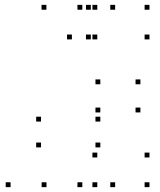

<svg xmlns="http://www.w3.org/2000/svg" viewBox="-20 -760 660 790"><path d="M453.8 -720V-740H433.8V-720ZM318.7 -720V-740H298.7V-720ZM318.7 10V-10H298.7V10ZM453.8 10V-10H433.8V10ZM380.3 -112.1V-132.1H360.3V-112.1ZM380.3 10V-10H360.3V10ZM595 10V-10H575V10ZM595 -112.1V-132.1H575V-112.1ZM392.8 -413.2V-433.2H372.8V-413.2ZM392.8 -297.4V-317.4H372.8V-297.4ZM557.7 -297.4V-317.4H537.7V-297.4ZM557.7 -413.2V-433.2H537.7V-413.2ZM595 -720V-740H575V-720ZM380.3 -720V-740H360.3V-720ZM380.3 -597.9V-617.9H360.3V-597.9ZM595 -597.9V-617.9H575V-597.9ZM353.7 -720V-740H333.7V-720ZM170.9 -720V-740H150.9V-720ZM23.5 10V-10H3.5V10ZM171.3 10V-10H151.3V10ZM275.8 -597.9V-617.9H255.8V-597.9ZM353.7 -597.9V-617.9H333.7V-597.9ZM392.8 -153.5V-173.5H372.8V-153.5ZM392.8 -259.8V-279.8H372.8V-259.8ZM148.8 -259.8V-279.8H128.8V-259.8ZM148.8 -153.5V-173.5H128.8V-153.5Z"/></svg>

Font: Monaspace Neon Dots Var
Style: Regular
Weight: 400
Designer: Riley Cran and the Lettermatic Team
Version: Version 1.100 (Monaspace Neon Dots)